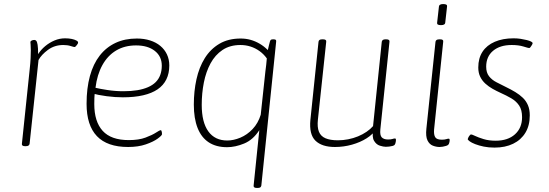

<svg xmlns="http://www.w3.org/2000/svg" viewBox="-20 -719 2706 947"><path d="M103 2Q95 2 91 -1Q87 -4 88 -10L126 -373Q130 -409 131 -432.5Q132 -456 132 -471Q132 -490 131 -498.5Q130 -507 130 -511Q130 -514 132 -516Q134 -518 137 -519.5Q140 -521 143.5 -521.5Q147 -522 150 -522Q155 -522 159 -517.5Q163 -513 165.5 -498Q168 -483 168 -452Q182 -474 203 -491.5Q224 -509 249 -519.5Q274 -530 301 -530Q319 -530 333.5 -527Q348 -524 357 -519Q366 -514 365 -509Q365 -506 363 -502.5Q361 -499 358 -495.5Q355 -492 352.5 -489.5Q350 -487 348 -487Q344 -487 328.5 -492Q313 -497 292 -497Q249 -497 216.5 -473Q184 -449 170 -423L126 -10Q125 -4 120.5 -1Q116 2 107 2Z M612 6Q509 6 458 -47.5Q407 -101 407 -207Q407 -284 423.5 -344Q440 -404 472 -445Q504 -486 550 -507.5Q596 -529 655 -529Q691 -529 720.5 -519.5Q750 -510 771 -492.5Q792 -475 803.5 -450.5Q815 -426 815 -396Q815 -357 800.5 -327.5Q786 -298 757.5 -278.5Q729 -259 686 -249Q643 -239 586 -239Q548 -239 506 -244.5Q464 -250 432 -259L448 -264Q446 -250 445.5 -235Q445 -220 445 -206Q445 -119 486.5 -73.5Q528 -28 615 -28Q665 -28 698 -40.5Q731 -53 749.5 -65Q768 -77 772 -77Q775 -77 776.5 -73.5Q778 -70 778.5 -65.5Q779 -61 779 -57Q779 -51 758 -35.5Q737 -20 699.5 -7Q662 6 612 6ZM589 -269Q627 -269 657 -274Q687 -279 710 -289Q733 -299 748 -314Q763 -329 770.5 -349.5Q778 -370 778 -395Q778 -441 743.5 -468Q709 -495 651 -495Q595 -495 553 -470Q511 -445 485 -398Q459 -351 451 -286Q471 -281 510 -275Q549 -269 589 -269Z M1247 208Q1238 208 1234 205Q1230 202 1231 196L1259 -77Q1228 -29 1184 -11Q1140 7 1100 7Q1046 7 1009.5 -17Q973 -41 954.5 -88Q936 -135 936 -203Q936 -269 949 -328Q962 -387 990 -432Q1018 -477 1062 -503Q1106 -529 1167 -529Q1193 -529 1216 -522.5Q1239 -516 1260.5 -503.5Q1282 -491 1301 -472Q1303 -481 1306 -493.5Q1309 -506 1311 -513Q1313 -521 1316.5 -523Q1320 -525 1327 -525H1330Q1338 -525 1340.5 -522Q1343 -519 1342 -513L1269 196Q1268 202 1264 205Q1260 208 1251 208ZM1101 -26Q1132 -26 1165.5 -40Q1199 -54 1226 -82.5Q1253 -111 1266 -153L1289 -367Q1291 -383 1293 -399Q1295 -415 1296 -431Q1280 -453 1259.5 -467.5Q1239 -482 1215.5 -489.5Q1192 -497 1166 -497Q1114 -497 1077.5 -472.5Q1041 -448 1018.5 -406.5Q996 -365 985.5 -312Q975 -259 975 -202Q975 -116 1007.5 -71Q1040 -26 1101 -26Z M1632 6Q1568 6 1536 -25Q1504 -56 1511 -128L1551 -513Q1552 -519 1556 -522Q1560 -525 1569 -525H1573Q1582 -525 1586 -522Q1590 -519 1589 -513L1548 -129Q1544 -92 1553 -69.5Q1562 -47 1585.5 -37Q1609 -27 1647 -27Q1672 -27 1697.5 -32Q1723 -37 1746 -46.5Q1769 -56 1788 -69Q1807 -82 1820 -97L1863 -513Q1865 -525 1881 -525H1885Q1894 -525 1898 -522Q1902 -519 1901 -513L1856 -81Q1853 -52 1863 -41.5Q1873 -31 1894 -31Q1908 -31 1915.5 -33.5Q1923 -36 1928 -36Q1931 -36 1932 -34Q1933 -32 1933 -29Q1933 -25 1932 -19.5Q1931 -14 1929.5 -10Q1928 -6 1926 -4Q1923 -1 1915.5 1Q1908 3 1899 4Q1890 5 1883 5Q1871 5 1853.5 -0.5Q1836 -6 1825 -24.5Q1814 -43 1821 -81L1836 -83Q1820 -57 1788.5 -37Q1757 -17 1716 -5.5Q1675 6 1632 6Z M2148 6Q2132 6 2115 -0.5Q2098 -7 2088.5 -26.5Q2079 -46 2083 -84L2128 -513Q2129 -519 2133.5 -522Q2138 -525 2147 -525H2151Q2160 -525 2163.5 -522Q2167 -519 2166 -513L2121 -80Q2119 -55 2126.5 -42.5Q2134 -30 2159 -30Q2173 -30 2180.5 -32.5Q2188 -35 2193 -35Q2196 -35 2197 -33Q2198 -31 2198 -28Q2198 -24 2197 -19Q2196 -14 2194.5 -10.5Q2193 -7 2191 -5Q2188 -2 2180.5 0.5Q2173 3 2164 4.5Q2155 6 2148 6ZM2155 -595Q2144 -595 2139.5 -598Q2135 -601 2136 -607L2145 -687Q2145 -692 2150 -695.5Q2155 -699 2166 -699Q2177 -699 2181.5 -696Q2186 -693 2185 -687L2176 -607Q2176 -602 2171 -598.5Q2166 -595 2155 -595Z M2419 9Q2390 9 2366 4Q2342 -1 2324 -8Q2306 -15 2296.5 -22Q2287 -29 2287 -33Q2288 -37 2290.5 -42Q2293 -47 2297 -51.5Q2301 -56 2303 -56Q2308 -56 2323.5 -48.5Q2339 -41 2365 -33Q2391 -25 2425 -25Q2485 -25 2520 -56.5Q2555 -88 2555 -141Q2555 -177 2540.5 -198.5Q2526 -220 2502 -234Q2478 -248 2449 -261Q2429 -270 2409.5 -281Q2390 -292 2374 -306.5Q2358 -321 2348.5 -340.5Q2339 -360 2339 -386Q2339 -432 2360 -464Q2381 -496 2420.5 -513Q2460 -530 2513 -530Q2531 -530 2547.5 -527.5Q2564 -525 2578 -521.5Q2592 -518 2599.5 -514Q2607 -510 2607 -506Q2607 -503 2603.5 -497Q2600 -491 2596.5 -486.5Q2593 -482 2590 -482Q2586 -482 2562 -489.5Q2538 -497 2504 -497Q2446 -497 2412 -468.5Q2378 -440 2378 -390Q2378 -361 2392 -343Q2406 -325 2428.5 -313.5Q2451 -302 2475 -290Q2500 -278 2521.5 -265Q2543 -252 2559 -236.5Q2575 -221 2584 -200Q2593 -179 2593 -150Q2593 -100 2571.5 -64.5Q2550 -29 2511 -10Q2472 9 2419 9Z"/></svg>

Font: Asap Thin
Style: Italic
Weight: 250
Italic angle: -6°
Designer: Pablo Cosgaya
Foundry: Omnibus-Type
Version: Version 3.001